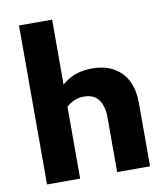

<svg xmlns="http://www.w3.org/2000/svg" viewBox="-83 -811 768 881"><g transform="rotate(-10 301.0 -370.5)"><path d="M391.6 -255.9Q391.6 -305.2 370.3 -336.4Q349 -367.7 300.8 -367.7Q263.5 -367.7 232.1 -345.7Q200.7 -323.7 180.7 -283.7L185.5 -397.5Q245.2 -488.3 359.9 -488.3Q420.6 -488.3 462.2 -463.9Q503.9 -439.5 524.4 -396.5Q544.9 -353.5 544.9 -297.9V0H391.6ZM64.9 -740.7H219.2V0H64.9Z"/></g></svg>

Font: DavidDev Light
Style: Regular
Weight: 300
Designer: David.dev
Foundry: David.dev
Version: Version 1.001;FEAKit 1.0